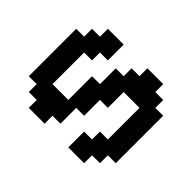

<svg xmlns="http://www.w3.org/2000/svg" viewBox="-162 -1005 1073 1073"><g transform="rotate(-45 375.0 -468.0)"><path d="M187.5 -125V-187.5H125V-250H62.5V-375H187.5V-312.5H250V-250H500V-375H375V-437.5H250V-500H125V-562.5H62.5V-687.5H125V-750H187.5V-812.5H562.5V-750H625V-687.5H687.5V-562.5H562.5V-625H500V-687.5H250V-562.5H437.5V-500H562.5V-437.5H625V-375H687.5V-250H625V-187.5H562.5V-125Z"/></g></svg>

Font: Better VCR
Style: Regular
Weight: 400
Designer: artdzyk
Foundry: https://fontstruct.com
Version: Version 1.0